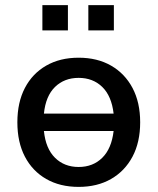

<svg xmlns="http://www.w3.org/2000/svg" viewBox="-20 -723 617 752"><path d="M288 9Q215 9 161 -22Q107 -53 77.5 -109.5Q48 -166 48 -244Q48 -322 77.5 -378.5Q107 -435 161 -466Q215 -497 288 -497Q361 -497 415 -466Q469 -435 499 -378.5Q529 -322 529 -244Q529 -166 499 -109.5Q469 -53 415 -22Q361 9 288 9ZM288 -418Q232 -418 195.5 -382.5Q159 -347 152 -278H425Q417 -347 380.5 -382.5Q344 -418 288 -418ZM288 -69Q344 -69 380.5 -105Q417 -141 425 -210H152Q159 -141 195.5 -105Q232 -69 288 -69ZM326 -604V-703H426V-604ZM146 -604V-703H246V-604Z"/></svg>

Font: Nunito Sans SemiBold
Style: Regular
Weight: 600
Designer: Vernon Adams
Foundry: Vernon Adams
Version: Version 3.101; ttfautohint (v1.8.4.7-5d5b);gftools[0.9.27]